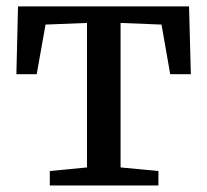

<svg xmlns="http://www.w3.org/2000/svg" viewBox="-20 -566 632 586"><path d="M132 0V-44L245.5 -55V-496L119 -491L92 -339.5H30L35 -546.5H557L562.5 -339.5H499.5L473 -491L348 -496V-55L463.5 -44V0Z"/></svg>

Font: Merriweather Text
Style: Regular
Weight: 400
Designer: Eben Sorkin
Foundry: Eben Sorkin
Version: Version 2.100; ttfautohint (v1.7.19-72a1) -l 8 -r 50 -G 200 